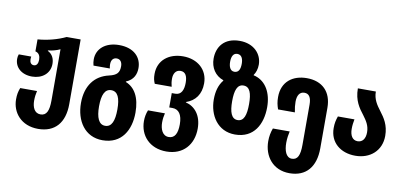

<svg xmlns="http://www.w3.org/2000/svg" viewBox="-87 -1065 3392 1609"><g transform="rotate(10 1608.5 -260.0)"><path d="M300 250C443 250 522 159 522 1V-550H403C334 -517 252 -495 166 -488V-386C198 -379 209 -352 209 -322C209 -291 197 -269 173 -269C149 -269 137 -287 137 -315C137 -322 138 -329 139 -337H33C28 -324 26 -311 26 -298C26 -226 84 -173 174 -173C259 -173 325 -225 325 -307C325 -352 307 -389 268 -408V-412C304 -416 339 -425 370 -440V-4C370 83 351 127 299 127C246 127 227 75 227 23C227 -10 231 -34 237 -61H94C81 -28 76 -2 76 38C76 150 156 250 300 250Z M848 250C1011 250 1081 122 1081 -26C1081 -155 1035 -234 957 -265V-269C1023 -296 1041 -349 1041 -398C1041 -487 977 -560 849 -560C732 -560 659 -495 659 -405C659 -388 661 -371 666 -353H805C802 -365 801 -377 801 -389C801 -424 818 -446 848 -446C879 -446 895 -421 895 -388C895 -334 875 -309 809 -294C690 -267 617 -175 617 -26C617 124 697 250 848 250ZM849 127C795 127 771 70 771 -25C771 -123 795 -176 849 -176C905 -176 927 -123 927 -26C927 71 905 127 849 127Z M1391 250C1535 250 1618 151 1618 16C1618 -98 1559 -165 1482 -184V-187C1559 -213 1605 -274 1605 -367C1605 -482 1518 -560 1393 -560C1273 -560 1182 -491 1182 -373C1182 -336 1187 -319 1198 -292H1342C1336 -315 1333 -333 1333 -360C1333 -402 1352 -436 1393 -436C1433 -436 1452 -405 1452 -345C1452 -285 1433 -240 1382 -240H1352V-118H1380C1433 -118 1464 -76 1464 6C1464 83 1442 127 1390 127C1336 127 1315 71 1315 16C1315 -12 1319 -40 1325 -63H1181C1169 -34 1163 -3 1163 31C1163 153 1248 250 1391 250Z M1933 10C2094 10 2160 -118 2160 -262C2160 -384 2108 -474 2018 -502C2013 -503 2008 -505 2002 -506V-510C2018 -532 2029 -564 2029 -601C2029 -691 1959 -770 1838 -770C1704 -770 1647 -684 1647 -586C1647 -509 1687 -446 1759 -421V-417C1723 -373 1708 -316 1708 -249C1708 -116 1784 10 1933 10ZM1837 -507C1801 -507 1788 -543 1788 -584C1788 -626 1801 -659 1837 -659C1874 -659 1887 -625 1887 -584C1887 -540 1875 -507 1837 -507ZM1934 -113C1881 -113 1862 -170 1862 -261C1862 -354 1881 -407 1934 -407C1988 -407 2006 -353 2006 -262C2006 -169 1988 -113 1934 -113Z M2439 250C2580 250 2658 158 2658 0V-345C2658 -482 2577 -560 2446 -560C2327 -560 2235 -494 2235 -363C2235 -321 2241 -295 2253 -260H2396C2389 -293 2386 -322 2386 -349C2386 -402 2406 -436 2447 -436C2487 -436 2506 -405 2506 -345V-3C2506 86 2487 127 2438 127C2388 127 2369 69 2369 3C2369 -34 2375 -69 2381 -95H2238C2225 -61 2218 -24 2218 16C2218 143 2297 250 2439 250Z M2957 10C3082 10 3176 -70 3176 -197C3176 -290 3137 -345 3099 -395C3064 -441 3034 -485 3034 -550H2881C2881 -446 2925 -387 2964 -337C2994 -296 3021 -259 3021 -200C3021 -145 2996 -113 2955 -113C2911 -113 2889 -151 2889 -207C2889 -238 2893 -263 2898 -289H2757C2745 -254 2739 -229 2739 -187C2739 -65 2831 10 2957 10Z"/></g></svg>

Font: Noto Sans Georgian Condensed ExtraBold
Style: Regular
Weight: 800
Width: 3
Designer: Monotype Design Team, Akaki Razmadze
Foundry: Google LLC
Version: Version 2.005